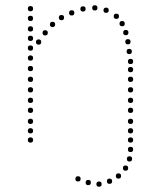

<svg xmlns="http://www.w3.org/2000/svg" viewBox="-20 -543 608 731"><path d="M96 -231Q86 -231 86 -241Q86 -251 96 -251Q106 -251 106 -241Q106 -231 96 -231ZM96 -191Q86 -191 86 -201Q86 -211 96 -211Q106 -211 106 -201Q106 -191 96 -191ZM96 -151Q86 -151 86 -161Q86 -171 96 -171Q106 -171 106 -161Q106 -151 96 -151ZM96 -113Q86 -113 86 -123Q86 -133 96 -133Q106 -133 106 -123Q106 -113 96 -113ZM96 -71Q86 -71 86 -81Q86 -91 96 -91Q106 -91 106 -81Q106 -71 96 -71ZM96 -35Q86 -35 86 -45Q86 -55 96 -55Q106 -55 106 -45Q106 -35 96 -35ZM96 0Q86 0 86 -10Q86 -20 96 -20Q106 -20 106 -10Q106 0 96 0ZM96 -500Q86 -500 86 -510Q86 -520 96 -520Q106 -520 106 -510Q106 -500 96 -500ZM96 -387Q86 -387 86 -397Q86 -407 96 -407Q106 -407 106 -397Q106 -387 96 -387ZM96 -350Q86 -350 86 -360Q86 -370 96 -370Q106 -370 106 -360Q106 -350 96 -350ZM96 -312Q86 -312 86 -322Q86 -332 96 -332Q106 -332 106 -322Q106 -312 96 -312ZM96 -272Q86 -272 86 -282Q86 -292 96 -292Q106 -292 106 -282Q106 -272 96 -272ZM96 -423Q86 -423 86 -433Q86 -443 96 -443Q106 -443 106 -433Q106 -423 96 -423ZM96 -463Q86 -463 86 -473Q86 -483 96 -483Q106 -483 106 -473Q106 -463 96 -463ZM477 -231Q467 -231 467 -241Q467 -251 477 -251Q487 -251 487 -241Q487 -231 477 -231ZM477 -191Q467 -191 467 -201Q467 -211 477 -211Q487 -211 487 -201Q487 -191 477 -191ZM477 -151Q467 -151 467 -161Q467 -171 477 -171Q487 -171 487 -161Q487 -151 477 -151ZM477 -113Q467 -113 467 -123Q467 -133 477 -133Q487 -133 487 -123Q487 -113 477 -113ZM477 -71Q467 -71 467 -81Q467 -91 477 -91Q487 -91 487 -81Q487 -71 477 -71ZM477 -35Q467 -35 467 -45Q467 -55 477 -55Q487 -55 487 -45Q487 -35 477 -35ZM477 0Q467 0 467 -10Q467 -20 477 -20Q487 -20 487 -10Q487 0 477 0ZM296 -499Q286 -499 286 -509Q286 -519 296 -519Q306 -519 306 -509Q306 -499 296 -499ZM341 -503Q331 -503 331 -513Q331 -523 341 -523Q351 -523 351 -513Q351 -503 341 -503ZM384 -494Q374 -494 374 -504Q374 -514 384 -514Q394 -514 394 -504Q394 -494 384 -494ZM423 -471Q413 -471 413 -481Q413 -491 423 -491Q433 -491 433 -481Q433 -471 423 -471ZM445 -443Q435 -443 435 -453Q435 -463 445 -463Q455 -463 455 -453Q455 -443 445 -443ZM467 -374Q457 -374 457 -384Q457 -394 467 -394Q477 -394 477 -384Q477 -374 467 -374ZM472 -337Q462 -337 462 -347Q462 -357 472 -357Q482 -357 482 -347Q482 -337 472 -337ZM459 -409Q449 -409 449 -419Q449 -429 459 -429Q469 -429 469 -419Q469 -409 459 -409ZM477 -299Q467 -299 467 -309Q467 -319 477 -319Q487 -319 487 -309Q487 -299 477 -299ZM253 -484Q243 -484 243 -494Q243 -504 253 -504Q263 -504 263 -494Q263 -484 253 -484ZM477 -268Q467 -268 467 -278Q467 -288 477 -288Q487 -288 487 -278Q487 -268 477 -268ZM214 -466Q204 -466 204 -476Q204 -486 214 -486Q224 -486 224 -476Q224 -466 214 -466ZM180 -440Q170 -440 170 -450Q170 -460 180 -460Q190 -460 190 -450Q190 -440 180 -440ZM152 -408Q142 -408 142 -418Q142 -428 152 -428Q162 -428 162 -418Q162 -408 152 -408ZM127 -373Q117 -373 117 -383Q117 -393 127 -393Q137 -393 137 -383Q137 -373 127 -373ZM477 36Q467 36 467 26Q467 16 477 16Q487 16 487 26Q487 36 477 36ZM473 72Q463 72 463 62Q463 52 473 52Q483 52 483 62Q483 72 473 72ZM458 107Q448 107 448 97Q448 87 458 87Q468 87 468 97Q468 107 458 107ZM431 137Q421 137 421 127Q421 117 431 117Q441 117 441 127Q441 137 431 137ZM397 157Q387 157 387 147Q387 137 397 137Q407 137 407 147Q407 157 397 157ZM357 168Q347 168 347 158Q347 148 357 148Q367 148 367 158Q367 168 357 168ZM316 162Q306 162 306 152Q306 142 316 142Q326 142 326 152Q326 162 316 162ZM277 148Q267 148 267 138Q267 128 277 128Q287 128 287 138Q287 148 277 148Z"/></svg>

Font: Raleway Dots
Style: Regular
Weight: 400
Designer: Matt McInerney, Pablo Impallari, Rodrigo Fuenzalida, Brenda Gallo
Foundry: Matt McInerney, Pablo Impallari, Rodrigo Fuenzalida, Brenda Gallo
Version: Version 1.000